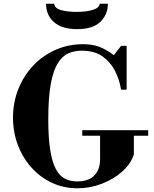

<svg xmlns="http://www.w3.org/2000/svg" viewBox="-20 -1001 830 1034"><path d="M397 13Q324 13 261 -16Q198 -45 150.5 -97.5Q103 -150 76.5 -219Q50 -288 50 -367Q50 -450 79 -522Q108 -594 159 -648Q210 -702 279 -732.5Q348 -763 427 -763Q476 -763 513 -749.5Q550 -736 593 -704L632 -754H662V-518H632Q624 -570 600 -618Q576 -666 532.5 -697Q489 -728 420 -728Q381 -728 348.5 -714Q316 -700 291.5 -661Q267 -622 253.5 -549Q240 -476 240 -358Q240 -258 250.5 -193Q261 -128 280.5 -91Q300 -54 329 -39Q358 -24 395 -24Q457 -24 488 -56Q519 -88 519 -145V-282H701V-170Q685 -119 638.5 -77.5Q592 -36 528.5 -11.5Q465 13 397 13ZM423 -270V-300H778V-270ZM395 -844Q313 -844 270.5 -882Q228 -920 228 -981H272Q274 -957 307.5 -947Q341 -937 393 -937Q446 -937 480.5 -948Q515 -959 517 -981H561Q561 -923 520.5 -883.5Q480 -844 395 -844Z"/></svg>

Font: Libre Bodoni
Style: Bold
Weight: 700
Designer: Pablo Impallari, Rodrigo Fuenzalida
Foundry: Impallari Type
Version: Version 2.005;gftools[0.9.23]